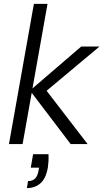

<svg xmlns="http://www.w3.org/2000/svg" viewBox="-20 -740 533 986"><path d="M343 0 134 -275 397 -501H491L186 -246L193 -308L430 0ZM26 0 154 -720H224L96 0ZM118 226 124 190Q148 190 161 176Q174 162 178 135L181 121H138L150 52H229Q230 70 229 87.5Q228 105 226 119Q216 177 187.5 201.5Q159 226 118 226Z"/></svg>

Font: DM Sans 18pt Light
Style: Italic
Weight: 300
Italic angle: -10°
Designer: Colophon Foundry, Jonny Pinhorn
Foundry: Colophon Foundry
Version: Version 4.004;gftools[0.9.30]